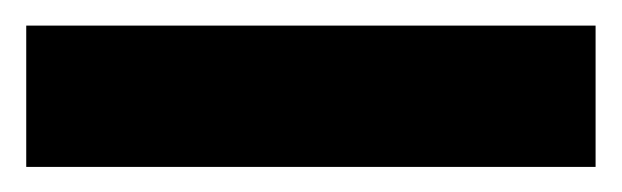

<svg xmlns="http://www.w3.org/2000/svg" viewBox="-20 -20 486 150"><path d="M445.3 0H0.5V110.4H445.3Z"/></svg>

Font: Shabnam
Style: Bold
Weight: 700
Foundry: DejaVu fonts team - Redesigned by Saber Rastikerdar - Based on Vazir font
Version: Version 5.0.1